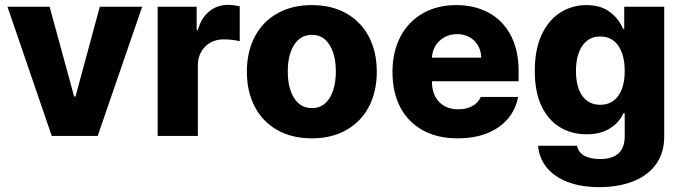

<svg xmlns="http://www.w3.org/2000/svg" viewBox="-20 -558 2799 788"><path d="M380.9 0H192.4L10.7 -530.3H183.6L284.2 -162.1H290L389.6 -530.3H563.5Z M627 -530.3H787.1V-434.6H792Q806.2 -485.4 839.1 -511.7Q872.1 -538.1 917 -538.1Q936.5 -538.1 963.9 -532.2V-388.7Q952.6 -392.1 933.6 -394.3Q914.6 -396.5 898.4 -396.5Q867.7 -396.5 843.5 -383.1Q819.3 -369.6 805.7 -345.5Q792 -321.3 792 -290V0H627Z M993.2 -263.7Q993.2 -345.2 1025.4 -407Q1057.6 -468.8 1117.9 -502.9Q1178.2 -537.1 1259.8 -537.1Q1341.3 -537.1 1401.6 -502.9Q1461.9 -468.8 1494.1 -407Q1526.4 -345.2 1526.4 -263.7Q1526.4 -182.1 1494.1 -120.4Q1461.9 -58.6 1401.6 -24.4Q1341.3 9.8 1259.8 9.8Q1178.2 9.8 1117.9 -24.4Q1057.6 -58.6 1025.4 -120.4Q993.2 -182.1 993.2 -263.7ZM1358.4 -264.6Q1358.4 -309.1 1346.9 -343.3Q1335.4 -377.4 1313.5 -396.2Q1291.5 -415 1260.7 -415Q1213.4 -415 1187.3 -374Q1161.1 -333 1161.1 -264.6Q1161.1 -196.3 1187.3 -155.3Q1213.4 -114.3 1260.7 -114.3Q1291.5 -114.3 1313.5 -133.1Q1335.4 -151.9 1346.9 -186Q1358.4 -220.2 1358.4 -264.6Z M1590.8 -262.7Q1590.8 -344.2 1623 -406.5Q1655.3 -468.8 1714.6 -502.9Q1773.9 -537.1 1852.5 -537.1Q1927.7 -537.1 1985.6 -505.9Q2043.5 -474.6 2075.9 -413.6Q2108.4 -352.5 2108.4 -266.6V-224.6H1752.9V-221.7Q1752.9 -170.4 1782.2 -139.9Q1811.5 -109.4 1861.3 -109.4Q1894.5 -109.4 1918.7 -122.8Q1942.9 -136.2 1953.1 -160.2H2106.4Q2096.7 -108.4 2064 -70.1Q2031.2 -31.7 1978.8 -11Q1926.3 9.8 1858.4 9.8Q1775.9 9.8 1715.6 -23.2Q1655.3 -56.2 1623 -117.4Q1590.8 -178.7 1590.8 -262.7ZM1955.1 -321.3Q1954.6 -349.1 1941.9 -371.1Q1929.2 -393.1 1906.7 -405.5Q1884.3 -418 1856.4 -418Q1827.6 -418 1804.4 -405.3Q1781.2 -392.6 1767.6 -370.6Q1753.9 -348.6 1752.9 -321.3Z M2188.5 40H2348.6Q2353.5 67.9 2378.4 81.3Q2403.3 94.7 2443.4 94.7Q2543.9 94.7 2543.9 1V-92.8H2538.1Q2521.5 -54.7 2482.9 -30.8Q2444.3 -6.8 2387.7 -6.8Q2327.1 -6.8 2279.1 -35.2Q2231 -63.5 2202.9 -121.8Q2174.8 -180.2 2174.8 -266.6Q2174.8 -355.5 2203.6 -416.5Q2232.4 -477.5 2280.8 -507.3Q2329.1 -537.1 2386.7 -537.1Q2445.3 -537.1 2482.7 -509Q2520 -481 2537.1 -439.5H2542V-530.3H2706.1V2.9Q2706.1 68.8 2672.9 115.5Q2639.6 162.1 2579.3 186Q2519 210 2439.5 210Q2364.7 210 2309.6 188.7Q2254.4 167.5 2223.4 128.9Q2192.4 90.3 2188.5 40ZM2543.9 -266.6Q2543.9 -332.5 2517.6 -370.4Q2491.2 -408.2 2443.4 -408.2Q2396 -408.2 2369.9 -369.9Q2343.8 -331.5 2343.8 -266.6Q2343.8 -201.2 2369.9 -164.6Q2396 -127.9 2443.4 -127.9Q2490.7 -127.9 2517.3 -164.6Q2543.9 -201.2 2543.9 -266.6Z"/></svg>

Font: Pretendard Std ExtraBold
Style: Regular
Weight: 800
Designer: Base glyphs from Inter by Rasmus Andersson; Hangeul glyphs from Noto Sans CJK(Source Han Sans) by Jang Soo-young and Kan
Foundry: Kil Hyung-jin
Version: Version 1.309